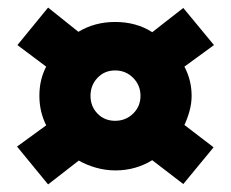

<svg xmlns="http://www.w3.org/2000/svg" viewBox="-20 -522 610 507"><path d="M107 -35 25 -135 102 -191Q84 -227 84 -269Q84 -312 102 -346L26 -403L107 -502L187 -438Q230 -464 284 -464Q340 -464 382 -437L464 -501L545 -403L467 -346Q486 -310 486 -269Q486 -249 480.5 -229Q475 -209 467 -192L544 -133L464 -36L382 -99Q361 -86 336.5 -79Q312 -72 285 -72Q259 -72 234 -79Q209 -86 188 -98ZM284 -203Q312 -203 331.5 -222Q351 -241 351 -269Q351 -297 331.5 -316.5Q312 -336 284 -336Q256 -336 237.5 -316.5Q219 -297 219 -269Q219 -241 237.5 -222Q256 -203 284 -203Z"/></svg>

Font: Kanit
Style: Bold
Weight: 700
Designer: Katatrad Team
Foundry: CadsonDemak
Version: Version 2.000; ttfautohint (v1.8.3)